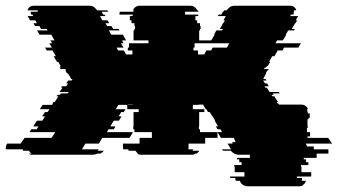

<svg xmlns="http://www.w3.org/2000/svg" viewBox="-74 -540 1179 670"><path d="M993 -39 994 -37Q997 -33 997 -29H1021V-19H1072V-4H1031V11H986V16H994V26H1002V36H976V41H978V61H1012V76H962V81H980V83Q980 88 979 91H994Q990 102 982 106H984Q979 110 970 110H791Q781 110 776 106H775Q767 102 763 91H749Q748 89 747.5 87Q747 85 747 83V81H729V76H779V61H745V41H743V36H769V26H761V16H753V11H798V0H760Q751 0 743 -4H744Q736 -8 732 -14H705L702 -17L701 -19H732L720 -39H738L736 -44H748L742 -59H697L685 -79H701L695 -89H685L679 -99H687L675 -119H677L668 -134H667L658 -149H652L646 -159H644L635 -174H636V-175H619V-174H599V-159H639V-149H621V-99H620V-89H624V-79H685V-59H642V-39H584V-27Q584 -22 583 -19H600L598 -14H621Q618 -7 611 -4H608Q603 0 594 0H419Q410 0 405 -4H408Q403 -7 399 -14H375L373 -19H356Q356 -21 355.5 -23Q355 -25 355 -27V-39H413V-59H456V-79H395V-89H391V-99H392V-149H410V-159H370V-174H339L330 -159H364L358 -149H349L340 -134H350L341 -119H323L311 -99H329L323 -89H305L299 -79H390L378 -59H283L271 -39H224L212 -19H271L269 -17Q269 -16 267 -14H288Q284 -8 276 -4H266Q258 0 249 0H39Q31 0 26 -4H36Q31 -7 27 -14H7Q5 -18 5 -19H-53Q-54 -21 -54 -24Q-54 -31 -50 -37L-49 -39H-2L12 -59H106L119 -79H29L36 -89H54L60 -99H42L55 -119H74L83 -134H73L83 -149H92L99 -159H65L75 -174H108L111 -179H109L112 -184H117L130 -204H123L127 -209H135L138 -214H162L166 -219H134L144 -234H139L142 -239H157L164 -249H157L164 -259H176L179 -264H172L174 -266L163 -284H160L154 -294H157L154 -299H137L134 -304H138L135 -309H138L129 -324H125L113 -344H121L109 -364H89L83 -374H107L98 -389H108L102 -399H116L105 -419H64L55 -434H92L89 -439H69L64 -449H48L43 -459H55L49 -469H31L24 -481Q24 -482 22 -484H42Q40 -486 40 -489H35Q33 -493 33 -496Q33 -498 34 -499H57Q57 -502 58 -504H22Q27 -520 45 -520H237Q249 -520 255.5 -514Q262 -508 265 -504H301V-503L304 -499H281L286 -489H291L294 -484H275L283 -469H301L307 -459H294L300 -449H315L321 -439H340L343 -434H306L314 -419H355L366 -399H352L357 -389H348L357 -374H333L338 -364H358L366 -350H388V-364H372V-374H376V-389H444V-399H392V-434H395V-439H397V-449H395V-459H385V-469H379V-484H389V-489H343V-493Q343 -497 344 -499H391L393 -504H390Q397 -520 414 -520H589Q607 -520 614 -504H617Q619 -500 619 -499H572V-489H618V-484H608V-469H614V-459H624V-449H626V-439H624V-434H621V-399H663L675 -419H673L681 -434H701L704 -439H693L699 -449L704 -459H705L711 -469H706L714 -484H686L689 -489H698L704 -499H705L708 -503V-504H717Q720 -508 726.5 -514Q733 -520 746 -520H938Q955 -520 960 -504H951Q952 -502 952 -499H951V-496Q951 -491 950 -489H941Q939 -485 939 -484H967Q965 -482 965 -481L958 -469H963L957 -459H956L944 -439H955L952 -434H932L923 -419H925L913 -399H893L887 -389H976L967 -374H917L912 -364H895L884 -344H876L865 -324H869L860 -309H857L854 -304H850L847 -299H864L861 -294H859L853 -284H855L845 -266L846 -264H853L856 -259H844L851 -249H858L864 -239H849L852 -234H857L867 -219H899L902 -214H878L881 -209H873L877 -204H883L896 -184H892L895 -179H897L900 -175H977Q994 -175 1001 -159H997Q999 -153 999 -149H1000V-144H1007V-129H1003V-124H999V-99H1000V-94H997V-79H1008V-64H999V-59H1071L1085 -39ZM601 -374V-364H617V-350H639L646 -364H663L668 -374H718L726 -389H605V-374ZM372 -174H390V-175H373Z"/></svg>

Font: Rubik Glitch
Style: Regular
Weight: 400
Designer: Hubert and Fischer, NaN
Foundry: Hubert and Fischer, NaN
Version: Version 2.200